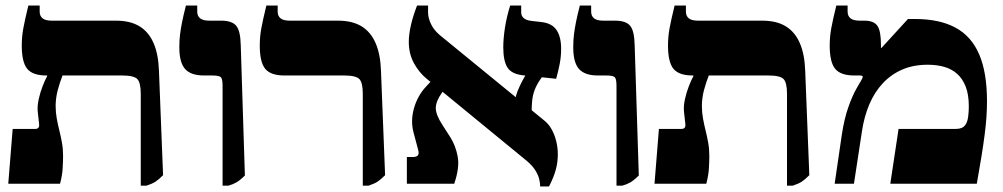

<svg xmlns="http://www.w3.org/2000/svg" viewBox="-20 -667 3640 697"><path d="M491 7V-326Q491 -367 478.5 -380Q466 -393 423 -393H148Q99 -393 79 -417Q59 -441 59 -502Q59 -533 64.5 -563.5Q70 -594 83 -647H124V-625Q124 -609 134.5 -600.5Q145 -592 168 -592H401Q453 -592 486.5 -571.5Q520 -551 537.5 -510.5Q555 -470 557 -411L572 -31Q556 -15 544.5 -7.5Q533 0 512 7ZM10 0 26 -199H108Q116 -199 119.5 -203.5Q123 -208 122 -216L117 -262Q115 -282 120.5 -307Q126 -332 135 -355Q144 -378 151 -390V-434H207V-393Q202 -380 197.5 -366.5Q193 -353 189.5 -339.5Q186 -326 184 -311.5Q182 -297 182 -282Q182 -259 186 -237Q190 -215 195.5 -193Q201 -171 205 -148.5Q209 -126 209 -100Q209 -83 207.5 -56.5Q206 -30 198 0Z M788 7V-355Q788 -380 782 -386.5Q776 -393 750 -393H720Q673 -393 652 -416.5Q631 -440 631 -495Q631 -520 633.5 -541Q636 -562 641 -587Q646 -612 655 -647H696V-625Q696 -609 706.5 -600.5Q717 -592 740 -592H783Q822 -592 837.5 -573.5Q853 -555 854 -502L869 -30Q851 -12 837.5 -4.5Q824 3 809 7Z M1297 7V-326Q1297 -367 1284.5 -380Q1272 -393 1229 -393H1012Q963 -393 943 -417Q923 -441 923 -502Q923 -533 928.5 -563.5Q934 -594 947 -647H988V-625Q988 -609 998.5 -600.5Q1009 -592 1032 -592H1207Q1259 -592 1292.5 -571.5Q1326 -551 1343.5 -510.5Q1361 -470 1363 -411L1378 -31Q1362 -15 1350.5 -7.5Q1339 0 1318 7Z M1941 10Q1941 -3 1937 -18.5Q1933 -34 1921.5 -51.5Q1910 -69 1885 -89L1529 -381Q1501 -404 1482.5 -438Q1464 -472 1464 -515Q1464 -540 1471 -572.5Q1478 -605 1494 -647H1534V-622Q1534 -603 1544 -581Q1554 -559 1576 -540L1954 -231Q1971 -218 1982 -198.5Q1993 -179 1999 -155.5Q2005 -132 2005 -106Q2005 -78 1997.5 -50.5Q1990 -23 1973 10ZM1457 0V-97H1479Q1492 -97 1497 -103Q1502 -109 1498 -123L1481 -187Q1470 -229 1483 -274.5Q1496 -320 1527 -353L1571 -400L1607 -363L1584 -330Q1562 -299 1562 -274.5Q1562 -250 1587 -212L1614 -170Q1634 -139 1641.5 -99Q1649 -59 1629 0ZM1910 -260 1852 -309Q1852 -319 1859 -336.5Q1866 -354 1876.5 -374Q1887 -394 1898 -410L1932 -459L1984 -439L1941 -378Q1928 -359 1921 -340.5Q1914 -322 1912 -302.5Q1910 -283 1910 -260ZM1999 -381 1876 -394Q1836 -399 1821.5 -423Q1807 -447 1807 -495Q1807 -527 1813 -566Q1819 -605 1832 -647H1872V-622Q1872 -609 1881.5 -601Q1891 -593 1910 -591L1945 -587Q1983 -583 2000 -558.5Q2017 -534 2017 -490Q2017 -462 2012 -436Q2007 -410 1999 -381Z M2218 7V-355Q2218 -380 2212 -386.5Q2206 -393 2180 -393H2150Q2103 -393 2082 -416.5Q2061 -440 2061 -495Q2061 -520 2063.5 -541Q2066 -562 2071 -587Q2076 -612 2085 -647H2126V-625Q2126 -609 2136.5 -600.5Q2147 -592 2170 -592H2213Q2252 -592 2267.5 -573.5Q2283 -555 2284 -502L2299 -30Q2281 -12 2267.5 -4.5Q2254 3 2239 7Z M2837 7V-326Q2837 -367 2824.5 -380Q2812 -393 2769 -393H2494Q2445 -393 2425 -417Q2405 -441 2405 -502Q2405 -533 2410.5 -563.5Q2416 -594 2429 -647H2470V-625Q2470 -609 2480.5 -600.5Q2491 -592 2514 -592H2747Q2799 -592 2832.5 -571.5Q2866 -551 2883.5 -510.5Q2901 -470 2903 -411L2918 -31Q2902 -15 2890.5 -7.5Q2879 0 2858 7ZM2356 0 2372 -199H2454Q2462 -199 2465.5 -203.5Q2469 -208 2468 -216L2463 -262Q2461 -282 2466.5 -307Q2472 -332 2481 -355Q2490 -378 2497 -390V-434H2553V-393Q2548 -380 2543.5 -366.5Q2539 -353 2535.5 -339.5Q2532 -326 2530 -311.5Q2528 -297 2528 -282Q2528 -259 2532 -237Q2536 -215 2541.5 -193Q2547 -171 2551 -148.5Q2555 -126 2555 -100Q2555 -83 2553.5 -56.5Q2552 -30 2544 0Z M3010 0 3036 -178Q3045 -237 3060 -279Q3075 -321 3089.5 -346Q3104 -371 3108 -378Q3110 -382 3111 -384.5Q3112 -387 3112 -388Q3112 -393 3101 -393H3081Q3032 -393 3012 -417Q2992 -441 2992 -502Q2992 -533 2997.5 -563.5Q3003 -594 3016 -647H3057V-625Q3057 -609 3067.5 -600.5Q3078 -592 3101 -592H3118Q3152 -592 3165 -573.5Q3178 -555 3178 -505V-494L3180 -493L3276 -598H3302Q3390 -598 3448 -567Q3506 -536 3534.5 -470Q3563 -404 3563 -299Q3563 -272 3561 -242.5Q3559 -213 3554.5 -178Q3550 -143 3543 -99.5Q3536 -56 3526 0H3212L3242 -199H3450Q3462 -199 3470.5 -202.5Q3479 -206 3484 -213Q3492 -224 3494.5 -242.5Q3497 -261 3497 -280Q3497 -324 3485.5 -353Q3474 -382 3454 -399.5Q3434 -417 3407 -424.5Q3380 -432 3348 -432Q3296 -432 3255.5 -414.5Q3215 -397 3185 -365Q3155 -333 3136 -288.5Q3117 -244 3109 -190L3080 0Z"/></svg>

Font: Noto Serif Hebrew Black
Style: Regular
Weight: 900
Version: Version 2.003